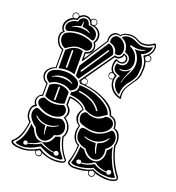

<svg xmlns="http://www.w3.org/2000/svg" viewBox="-149 -947 995 1084"><g transform="rotate(20 348.0 -405.0)"><path d="M515 14Q522 14 527 9Q532 4 532 -2Q532 -6 530 -11Q523 -14 516 -18L515 -17H514L513 -16H512L511 -15H510L509 -14H508L507 -13H506L505 -12H504L503 -11L502 -10Q499 -7 499 -2Q499 4 504 9Q509 14 515 14ZM298 -495H300Q308 -495 314 -489Q320 -483 320 -474Q320 -464 314 -459Q381 -452 439 -421.5Q497 -391 508 -346Q552 -337 553 -285Q573 -280 583.5 -261Q594 -242 594 -219Q594 -203 590 -194Q608 -104 662 -36Q666 -29 666 -22Q666 -15 662 -11Q641 3 611 3Q566 3 534 -9Q536 -4 536 -2Q536 6 530 12Q524 18 515 18Q507 18 501 11.5Q495 5 495 -3Q495 -6 496 -9Q474 0 453 2.5Q432 5 409 5Q392 5 378 -4Q369 -9 370 -21Q388 -71 389 -123Q370 -133 360 -152Q350 -171 350 -193Q350 -211 357 -229Q327 -251 327 -280Q328 -302 344 -323Q334 -338 309 -348Q284 -358 258 -360V-318Q281 -301 281 -278Q281 -263 270 -245Q288 -234 298.5 -215.5Q309 -197 309 -177Q309 -156 298 -140Q311 -74 353 -25Q356 -22 355 -15Q354 -8 349 -5Q330 5 294 5Q255 4 214 -14Q214 -14 214.5 -12Q215 -10 215 -9Q215 11 195 11Q187 11 181 4.5Q175 -2 175 -10V-14Q134 5 99 5H82Q66 5 47.5 -1Q29 -7 29 -20Q29 -24 32 -26Q76 -62 87 -154Q62 -174 62 -210Q62 -243 84 -257Q75 -267 75 -282Q75 -296 83 -308Q91 -320 103 -323V-390Q71 -409 71 -439Q71 -458 86.5 -474Q102 -490 121 -495V-600Q102 -606 89 -626Q76 -646 76 -667Q76 -688 90 -701Q77 -714 77 -732Q77 -750 88 -766Q99 -782 118 -790Q110 -796 110 -807Q110 -815 116 -820.5Q122 -826 130 -826Q144 -826 149 -812Q163 -828 184 -828Q204 -828 217 -814Q221 -827 237 -827Q244 -827 250.5 -821Q257 -815 257 -807Q257 -796 247 -790Q268 -785 280.5 -769.5Q293 -754 293 -734Q293 -716 282 -700Q292 -687 292 -672Q292 -655 281.5 -642Q271 -629 253 -626V-595L344 -734Q343 -738 343 -746Q343 -766 355 -780Q367 -794 386 -794Q390 -794 402 -791Q422 -813 460 -813Q482 -813 502 -801.5Q522 -790 537 -790Q572 -790 599 -812Q602 -813 606 -812Q614 -804 614 -789Q614 -762 594 -739Q613 -736 613 -718Q613 -710 606.5 -704Q600 -698 592 -698Q590 -698 586 -700Q593 -680 593 -656Q593 -646 590 -618Q586 -596 569.5 -573.5Q553 -551 539 -528Q525 -505 525 -479Q525 -469 527 -458Q528 -455 526.5 -453Q525 -451 522 -452Q487 -459 467 -483Q447 -507 447 -537V-542Q442 -538 436 -538Q427 -538 421.5 -545Q416 -552 416 -560Q416 -575 431 -578Q417 -591 417 -615Q417 -634 424 -653Q427 -656 429 -655Q442 -648 453 -648Q464 -648 471 -654.5Q478 -661 478 -670Q478 -684 461 -692Q460 -679 449 -670Q438 -661 425 -661Q422 -661 415 -662ZM211 -9Q211 -14 210 -16Q207 -17 202.5 -20Q198 -23 195 -24Q194 -23 188.5 -20Q183 -17 180 -16Q179 -14 179 -9Q179 -2 183.5 2.5Q188 7 195 7Q202 7 206.5 2.5Q211 -2 211 -9ZM307 -460Q317 -463 317 -476Q317 -482 312 -486.5Q307 -491 300 -491Q296 -491 294 -490L284 -476Q284 -465 292 -461Q294 -461 299 -460.5Q304 -460 307 -460ZM583 -705Q588 -703 592 -702Q599 -702 604 -707Q609 -712 609 -718Q609 -726 604 -730.5Q599 -735 592 -735H590Q585 -730 578 -725Q577 -722 577 -718Q582 -709 583 -705ZM253 -808Q253 -815 248 -819Q243 -823 237 -823Q222 -823 221 -809Q226 -800 228 -793Q230 -792 242 -792Q253 -795 253 -808ZM304 -38Q304 -45 299.5 -49Q295 -53 289 -53Q278 -53 276 -42Q237 -45 195 -70Q195 -71 192 -71Q189 -71 188 -70Q171 -58 151 -50Q118 -40 118 -40Q113 -51 105 -49Q94 -48 94 -37Q94 -25 106 -25Q118 -25 118 -36Q167 -45 192 -63Q210 -52 241 -43Q258 -38 276 -38V-36Q278 -26 290 -26Q295 -26 299.5 -29.5Q304 -33 304 -38ZM250 -189Q253 -192 251 -192Q249 -192 247 -191Q219 -174 186 -174Q167 -174 147 -182.5Q127 -191 118 -201Q114 -204 112.5 -203.5Q111 -203 114 -198Q136 -172 179 -167Q179 -147 187 -117Q190 -110 190 -114Q191 -116 190 -119Q188 -134 188 -155V-167Q221 -167 250 -189ZM183 -323V-394Q183 -397 181 -398.5Q179 -400 176.5 -398.5Q174 -397 174 -394V-323Q174 -320 176.5 -319Q179 -318 181 -319Q183 -320 183 -323ZM515 -57Q546 -34 593 -34Q596 -26 605 -26Q610 -26 614.5 -30Q619 -34 619 -40Q619 -54 606 -54Q592 -52 591 -39Q541 -44 520 -65H509Q499 -55 479 -47.5Q459 -40 439 -39Q438 -51 426 -51Q414 -50 411 -40Q411 -34 415 -30Q419 -26 426 -26Q435 -26 439 -34H444Q478 -34 515 -57ZM238 -443Q214 -461 181 -461Q150 -461 121 -442Q117 -440 117.5 -438.5Q118 -437 122 -439Q148 -451 181 -451Q212 -451 237 -439Q241 -437 241 -439Q241 -441 238 -443ZM543 -216Q546 -221 544 -222Q542 -223 539 -219Q528 -202 505.5 -189.5Q483 -177 456 -177Q434 -177 414 -184Q409 -185 407.5 -184Q406 -183 410 -180Q430 -170 464 -170Q475 -170 480 -170Q486 -142 486 -140Q488 -133 496 -117Q499 -111 501 -113Q502 -114 501 -118Q499 -123 496.5 -130.5Q494 -138 493 -143Q492 -149 490.5 -158Q489 -167 488 -172Q528 -185 543 -216ZM426 -346Q408 -375 373 -394Q336 -412 294 -416Q291 -416 291 -412.5Q291 -409 294 -408Q332 -405 370 -386Q401 -370 419 -342Q422 -340 424.5 -341.5Q427 -343 426 -346ZM183 -518V-614Q183 -617 181 -618.5Q179 -620 176.5 -618.5Q174 -617 174 -614V-518Q174 -515 176.5 -514Q179 -513 181 -514Q183 -515 183 -518ZM373 -682Q374 -684 372.5 -686Q371 -688 369 -688Q367 -688 366 -686L260 -527Q257 -522 263 -521Q266 -521 268 -523ZM232 -746Q212 -761 186 -761V-762L184 -789Q184 -792 183 -793Q182 -794 181 -792Q181 -791 181 -790L177 -761Q148 -758 130 -742Q126 -739 127 -738Q127 -738 130 -739Q148 -752 182 -752Q211 -752 230 -742Q235 -740 235.5 -741.5Q236 -743 232 -746ZM505 -744Q508 -743 514 -743Q547 -743 564 -758Q568 -761 566 -761Q565 -761 562 -760Q543 -752 524 -751Q498 -751 479 -758Q475 -760 475 -754Q474 -750 478 -748Q524 -728 530 -670Q530 -639 510 -622Q495 -610 474 -610Q470 -610 468 -610Q463 -612 461.5 -610Q460 -608 465 -606Q471 -604 478 -604Q493 -604 507 -612.5Q521 -621 527 -631Q525 -623 511.5 -592.5Q498 -562 496 -542Q496 -539 496.5 -538Q497 -537 498 -539Q499 -540 499 -542Q501 -564 521 -600.5Q541 -637 541 -663Q541 -709 505 -744ZM333 -25Q334 -23 333.5 -21Q333 -19 330.5 -17Q328 -15 324 -14Q306 -13 299 -13Q252 -13 194 -46Q177 -36 164.5 -29.5Q152 -23 131.5 -16.5Q111 -10 93 -10Q83 -10 68.5 -13Q54 -16 54 -21Q54 -22 56 -25Q98 -69 101 -150Q107 -141 123 -130Q136 -101 151 -87Q166 -73 190 -73Q235 -73 254 -127Q262 -128 281 -136Q291 -95 300.5 -74Q310 -53 333 -25ZM289 -180Q289 -141 243 -132Q237 -109 222.5 -95.5Q208 -82 190 -82Q173 -82 156.5 -96.5Q140 -111 131 -138Q114 -149 98 -169Q82 -189 82 -210Q82 -222 88.5 -233Q95 -244 105 -244Q109 -243 113 -242Q154 -221 190 -221Q216 -221 238 -229Q245 -231 250 -231Q261 -231 273 -219Q289 -202 289 -180ZM260 -276Q260 -253 239 -242Q218 -231 192 -231Q154 -231 117 -253Q109 -258 106 -260.5Q103 -263 99 -269Q95 -275 95 -284Q95 -304 121 -313Q150 -298 180 -298Q204 -298 238 -310Q260 -297 260 -276ZM238 -319Q215 -308 182 -308Q145 -308 121 -323V-390Q145 -410 178 -410Q214 -410 238 -388ZM498 -71Q525 -71 539.5 -90Q554 -109 554 -135Q554 -144 552 -154Q567 -161 577 -184Q581 -150 601.5 -103.5Q622 -57 649 -24Q634 -14 602 -14Q552 -14 516 -35Q499 -25 471.5 -18Q444 -11 421 -11Q395 -11 387 -20Q400 -53 405 -122Q421 -115 431 -114Q442 -95 460 -83Q478 -71 498 -71ZM183 -491Q217 -491 245.5 -477Q274 -463 274 -438Q274 -423 266 -415Q258 -407 242 -399Q218 -419 178 -419Q140 -419 119 -401Q107 -406 98.5 -417Q90 -428 90 -439Q90 -465 118 -478Q146 -491 183 -491ZM578 -222Q578 -181 542 -158Q545 -147 545 -138Q545 -113 532.5 -96.5Q520 -80 498 -80Q481 -80 464.5 -91.5Q448 -103 436 -122Q409 -125 386 -145Q367 -160 367 -190Q367 -227 387 -227H389Q395 -226 414 -223Q433 -220 443 -220Q456 -220 469 -223Q510 -234 538 -265Q542 -268 547.5 -267Q553 -266 558 -262Q578 -244 578 -222ZM494 -331Q512 -331 524 -320.5Q536 -310 536 -294Q536 -283 527 -270Q499 -229 437 -229Q427 -229 417 -230.5Q407 -232 401 -233.5Q395 -235 385.5 -238Q376 -241 372 -242Q346 -250 346 -286Q346 -297 354 -305.5Q362 -314 370 -314Q374 -314 376 -314Q397 -302 423 -302Q457 -302 479 -326Q484 -331 494 -331ZM488 -342Q480 -338 469.5 -331Q459 -324 453 -320Q447 -316 438 -313Q429 -310 420 -310Q398 -310 361 -327Q329 -373 251 -377V-394Q265 -398 274 -409.5Q283 -421 283 -434Q283 -440 281 -446H290Q328 -446 372 -432Q416 -418 450 -393.5Q484 -369 488 -342ZM234 -493Q213 -502 186 -502Q162 -502 138 -495V-605Q171 -638 210 -638Q222 -638 234 -633ZM94 -668Q94 -693 121.5 -704Q149 -715 184 -715Q226 -715 259 -698Q274 -690 274 -672Q274 -659 266 -651Q258 -643 246 -641Q227 -646 209 -646Q174 -646 134 -614Q117 -618 105.5 -634Q94 -650 94 -668ZM400 -670 264 -478 244 -489V-550L357 -724Q376 -721 387.5 -705.5Q399 -690 400 -670ZM112 -711Q104 -711 99 -718Q94 -725 94 -734Q94 -753 112.5 -766.5Q131 -780 149 -780H151Q154 -794 163.5 -802.5Q173 -811 185 -811Q208 -811 215 -782Q237 -782 255.5 -768Q274 -754 274 -731Q274 -708 262 -708Q258 -708 257 -709Q217 -725 185 -725Q152 -724 117 -712Q115 -711 112 -711ZM449 -714Q449 -679 421 -679Q418 -679 408 -681V-683Q408 -700 394.5 -714Q381 -728 362 -731Q360 -735 360 -743Q360 -757 368.5 -767.5Q377 -778 390 -778Q412 -778 430.5 -758.5Q449 -739 449 -714ZM454 -798Q476 -798 500 -785.5Q524 -773 540 -773Q575 -773 598 -790V-786Q598 -769 582 -751Q566 -733 547 -730Q575 -691 575 -656Q575 -647 572 -618Q569 -600 558.5 -582.5Q548 -565 537 -553.5Q526 -542 517.5 -521Q509 -500 509 -474V-473Q491 -480 478.5 -498.5Q466 -517 466 -537.5Q466 -558 479 -572Q434 -582 434 -613Q435 -624 439 -635Q448 -632 458 -632Q474 -632 484.5 -642.5Q495 -653 495 -670Q495 -698 460 -709Q457 -766 413 -780Q426 -798 454 -798ZM79 -438Q79 -411 109 -395V-321Q109 -317 105 -317Q94 -315 88 -305.5Q82 -296 82 -284Q82 -268 94 -258Q97 -253 92 -250Q70 -242 70 -210Q70 -176 94 -158Q87 -105 75.5 -74Q64 -43 41 -24Q39 -23 39 -20Q39 -14 44 -12Q60 -6 70 -4.5Q80 -3 99 -3Q144 -3 194 -33Q195 -36 198 -33Q244 -3 294 -3Q310 -3 329.5 -6.5Q349 -10 349 -18Q349 -19 348 -20Q304 -71 290 -142Q301 -155 301 -176Q301 -196 290 -214.5Q279 -233 261 -243Q272 -260 272 -276Q272 -298 250 -316V-364Q250 -368 254 -368Q282 -368 311 -355Q340 -342 351 -323Q337 -303 337 -282Q337 -250 364 -231Q358 -216 358 -196Q358 -173 368 -153.5Q378 -134 396 -128Q392 -63 378 -18Q376 -15 382 -12Q389 -7 394.5 -5Q400 -3 409 -3Q434 -3 466 -8.5Q498 -14 516 -26Q563 -5 615 -5Q636 -5 655 -16Q659 -18 659 -22Q659 -27 655 -31Q601 -101 582 -194Q586 -203 586 -218Q586 -239 575.5 -257Q565 -275 546 -281Q546 -305 534.5 -321Q523 -337 501 -340Q494 -373 457.5 -400Q421 -427 373 -441Q325 -455 281 -455Q279 -460 271 -471L413 -673Q419 -670 425 -670Q436 -670 445 -678Q454 -686 454 -697Q454 -700 460 -699Q486 -692 486 -670Q486 -658 477.5 -649.5Q469 -641 454 -641Q444 -641 431 -646Q425 -629 425 -614Q425 -581 458 -571Q461 -568 461 -566Q455 -552 455 -538Q455 -512 472 -491Q489 -470 518 -461Q518 -466 518 -476Q518 -503 532 -526.5Q546 -550 562 -573Q578 -596 582 -618Q585 -646 585 -657Q585 -696 566 -722Q563 -725 567 -729Q585 -736 596 -753.5Q607 -771 607 -788Q607 -798 602 -804Q573 -782 538 -782Q522 -782 502 -794Q482 -806 460 -806Q419 -806 404 -784Q397 -787 389 -787Q372 -787 361 -774.5Q350 -762 350 -745Q350 -742 351 -734L253 -582Q250 -577 247 -581Q246 -583 246 -585V-630Q246 -634 250 -634Q265 -636 274.5 -647Q284 -658 284 -672Q284 -687 275 -697Q272 -700 274 -702Q284 -718 284 -734Q284 -756 267.5 -771Q251 -786 226 -786H223Q219 -801 208.5 -810.5Q198 -820 185 -820Q171 -820 160 -811Q149 -802 147 -788Q120 -786 103 -769Q86 -752 86 -731Q86 -714 98 -704Q101 -701 98 -698Q84 -688 84 -668Q84 -648 96.5 -629Q109 -610 127 -606V-492Q108 -486 93.5 -471.5Q79 -457 79 -438ZM286 -461Q283 -464 280 -470L279 -469Q281 -466 285 -461ZM436 -542Q444 -542 448 -546Q448 -552 451 -563Q450 -565 447.5 -567Q445 -569 441 -571Q437 -573 436 -574Q420 -574 420 -558Q420 -542 436 -542ZM130 -822Q123 -822 118.5 -818Q114 -814 114 -807Q114 -795 123 -792Q130 -794 141 -795Q142 -801 146 -809Q145 -822 130 -822Z"/></g></svg>

Font: Indiction Unicode
Style: Normal
Weight: 500
Version: Version 1.1